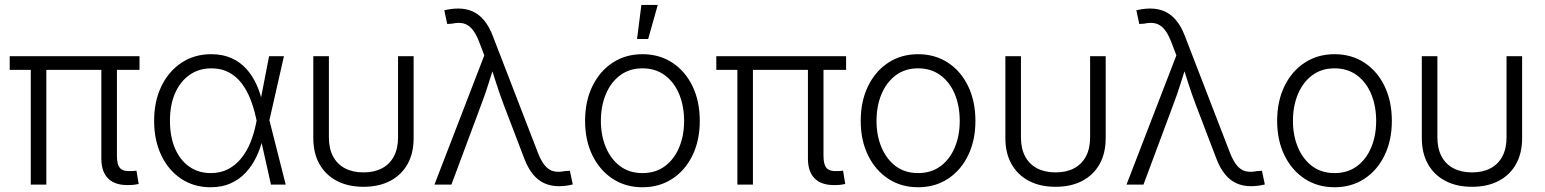

<svg xmlns="http://www.w3.org/2000/svg" viewBox="-20 -770 6447 801"><path d="M520.5 2Q462.9 4.4 432.9 -23.7Q402.8 -51.8 402.8 -108.4V-515.1H467.8V-120.1Q467.8 -82 481.4 -68.1Q495.1 -54.2 526.9 -56.2Q535.6 -56.6 540 -56.9Q544.4 -57.1 549.3 -58.1L558.6 -2.4Q551.3 -1 541.5 0.5Q531.7 2 520.5 2ZM108.4 0V-515.1H173.3V0ZM20.5 -478.5V-535.6H562V-478.5Z M858.9 11.2Q789.1 11.2 735.8 -24.2Q682.6 -59.6 652.8 -122.3Q623 -185.1 623 -266.1Q623 -347.7 653.3 -410.2Q683.6 -472.7 737.3 -508.3Q791 -543.9 860.8 -543.9Q908.7 -543.9 945.1 -527.8Q981.4 -511.7 1007.1 -483.4Q1032.7 -455.1 1049.6 -418.5Q1066.4 -381.8 1074.7 -341.3H1097.7L1103.5 -270L1171.9 0H1110.4L1047.9 -278.8Q1039.1 -319.3 1024.7 -356.2Q1010.3 -393.1 988.3 -422.1Q966.3 -451.2 935.1 -468Q903.8 -484.9 861.8 -484.9Q809.6 -484.9 770.8 -457.5Q731.9 -430.2 710.4 -381.1Q689 -332 689 -266.1Q689 -200.2 710 -151.1Q731 -102.1 769.3 -75Q807.6 -47.9 859.4 -47.9Q899.9 -47.9 931.4 -64.2Q962.9 -80.6 986.3 -109.6Q1009.8 -138.7 1024.9 -176Q1040 -213.4 1048.3 -255.4L1102.5 -535.6H1164.6L1103.5 -266.6L1097.7 -195.3H1077.1Q1067.4 -152.8 1049.3 -115.2Q1031.2 -77.6 1004.6 -49.3Q978 -21 941.9 -4.9Q905.8 11.2 858.9 11.2Z M1496.6 9.3Q1432.1 9.3 1385.3 -15.4Q1338.4 -40 1312.7 -85.4Q1287.1 -130.9 1287.1 -193.8V-535.6H1352.1V-196.8Q1352.1 -150.4 1369.4 -117.7Q1386.7 -85 1419.2 -67.9Q1451.7 -50.8 1496.6 -50.8Q1541.5 -50.8 1573.7 -67.9Q1606 -85 1623.3 -117.7Q1640.6 -150.4 1640.6 -196.8V-535.6H1705.6V-193.8Q1705.6 -130.9 1680.2 -85.4Q1654.8 -40 1607.9 -15.4Q1561 9.3 1496.6 9.3Z M1792.5 0 2000.5 -539.1 1978.5 -596.7Q1964.8 -631.3 1949 -649.4Q1933.1 -667.5 1913.1 -672.4Q1893.1 -677.2 1866.7 -671.4L1845.7 -669.9L1833.5 -727.1Q1845.2 -730 1860.4 -732.2Q1875.5 -734.4 1891.6 -734.4Q1925.3 -734.4 1952.1 -722.2Q1979 -710 2000 -684.6Q2021 -659.2 2036.1 -619.6L2224.6 -131.3Q2238.3 -96.7 2254.2 -78.4Q2270 -60.1 2290.3 -55.4Q2310.5 -50.8 2336.4 -56.2L2357.4 -57.6L2369.6 -0.5Q2357.9 2.4 2343.3 4.6Q2328.6 6.8 2311.5 6.8Q2278.3 6.8 2251.2 -5.4Q2224.1 -17.6 2203.4 -43Q2182.6 -68.4 2167.5 -107.9L2081.1 -334Q2064.5 -377.9 2051 -420.4Q2037.6 -462.9 2023.4 -505.9H2044.9Q2031.2 -463.9 2017.8 -420.7Q2004.4 -377.4 1987.8 -334L1863.3 0Z M2660.2 11.2Q2589.8 11.2 2535.9 -24.2Q2481.9 -59.6 2451.4 -122.1Q2420.9 -184.6 2420.9 -265.6Q2420.9 -347.7 2451.4 -410.4Q2481.9 -473.1 2535.9 -508.5Q2589.8 -543.9 2660.2 -543.9Q2731 -543.9 2784.9 -508.5Q2838.9 -473.1 2869.1 -410.4Q2899.4 -347.7 2899.4 -265.6Q2899.4 -184.6 2869.1 -122.1Q2838.9 -59.6 2784.9 -24.2Q2731 11.2 2660.2 11.2ZM2660.2 -47.9Q2715.3 -47.9 2754.2 -76.9Q2793 -106 2813.5 -155.3Q2834 -204.6 2834 -265.6Q2834 -327.1 2813.5 -377Q2793 -426.8 2753.9 -455.8Q2714.8 -484.9 2660.2 -484.9Q2606 -484.9 2567.1 -455.8Q2528.3 -426.8 2507.6 -377.2Q2486.8 -327.6 2486.8 -265.6Q2486.8 -204.6 2507.6 -155.3Q2528.3 -106 2566.9 -76.9Q2605.5 -47.9 2660.2 -47.9ZM2637.7 -607.4 2655.8 -749.5H2724.1L2684.1 -607.4Z M3468.3 2Q3410.6 4.4 3380.6 -23.7Q3350.6 -51.8 3350.6 -108.4V-515.1H3415.5V-120.1Q3415.5 -82 3429.2 -68.1Q3442.9 -54.2 3474.6 -56.2Q3483.4 -56.6 3487.8 -56.9Q3492.2 -57.1 3497.1 -58.1L3506.3 -2.4Q3499 -1 3489.3 0.5Q3479.5 2 3468.3 2ZM3056.2 0V-515.1H3121.1V0ZM2968.3 -478.5V-535.6H3509.8V-478.5Z M3810.1 11.2Q3739.7 11.2 3685.8 -24.2Q3631.8 -59.6 3601.3 -122.1Q3570.8 -184.6 3570.8 -265.6Q3570.8 -347.7 3601.3 -410.4Q3631.8 -473.1 3685.8 -508.5Q3739.7 -543.9 3810.1 -543.9Q3880.9 -543.9 3934.8 -508.5Q3988.8 -473.1 4019 -410.4Q4049.3 -347.7 4049.3 -265.6Q4049.3 -184.6 4019 -122.1Q3988.8 -59.6 3934.8 -24.2Q3880.9 11.2 3810.1 11.2ZM3810.1 -47.9Q3865.2 -47.9 3904.1 -76.9Q3942.9 -106 3963.4 -155.3Q3983.9 -204.6 3983.9 -265.6Q3983.9 -327.1 3963.4 -377Q3942.9 -426.8 3903.8 -455.8Q3864.7 -484.9 3810.1 -484.9Q3755.9 -484.9 3717 -455.8Q3678.2 -426.8 3657.5 -377.2Q3636.7 -327.6 3636.7 -265.6Q3636.7 -204.6 3657.5 -155.3Q3678.2 -106 3716.8 -76.9Q3755.4 -47.9 3810.1 -47.9Z M4383.8 9.3Q4319.3 9.3 4272.5 -15.4Q4225.6 -40 4200 -85.4Q4174.3 -130.9 4174.3 -193.8V-535.6H4239.3V-196.8Q4239.3 -150.4 4256.6 -117.7Q4273.9 -85 4306.4 -67.9Q4338.9 -50.8 4383.8 -50.8Q4428.7 -50.8 4460.9 -67.9Q4493.2 -85 4510.5 -117.7Q4527.8 -150.4 4527.8 -196.8V-535.6H4592.8V-193.8Q4592.8 -130.9 4567.4 -85.4Q4542 -40 4495.1 -15.4Q4448.2 9.3 4383.8 9.3Z M4679.7 0 4887.7 -539.1 4865.7 -596.7Q4852.1 -631.3 4836.2 -649.4Q4820.3 -667.5 4800.3 -672.4Q4780.3 -677.2 4753.9 -671.4L4732.9 -669.9L4720.7 -727.1Q4732.4 -730 4747.6 -732.2Q4762.7 -734.4 4778.8 -734.4Q4812.5 -734.4 4839.4 -722.2Q4866.2 -710 4887.2 -684.6Q4908.2 -659.2 4923.3 -619.6L5111.8 -131.3Q5125.5 -96.7 5141.4 -78.4Q5157.2 -60.1 5177.5 -55.4Q5197.8 -50.8 5223.6 -56.2L5244.6 -57.6L5256.8 -0.5Q5245.1 2.4 5230.5 4.6Q5215.8 6.8 5198.7 6.8Q5165.5 6.8 5138.4 -5.4Q5111.3 -17.6 5090.6 -43Q5069.8 -68.4 5054.7 -107.9L4968.3 -334Q4951.7 -377.9 4938.2 -420.4Q4924.8 -462.9 4910.6 -505.9H4932.1Q4918.5 -463.9 4905 -420.7Q4891.6 -377.4 4875 -334L4750.5 0Z M5547.4 11.2Q5477.1 11.2 5423.1 -24.2Q5369.1 -59.6 5338.6 -122.1Q5308.1 -184.6 5308.1 -265.6Q5308.1 -347.7 5338.6 -410.4Q5369.1 -473.1 5423.1 -508.5Q5477.1 -543.9 5547.4 -543.9Q5618.2 -543.9 5672.1 -508.5Q5726.1 -473.1 5756.3 -410.4Q5786.6 -347.7 5786.6 -265.6Q5786.6 -184.6 5756.3 -122.1Q5726.1 -59.6 5672.1 -24.2Q5618.2 11.2 5547.4 11.2ZM5547.4 -47.9Q5602.5 -47.9 5641.4 -76.9Q5680.2 -106 5700.7 -155.3Q5721.2 -204.6 5721.2 -265.6Q5721.2 -327.1 5700.7 -377Q5680.2 -426.8 5641.1 -455.8Q5602.1 -484.9 5547.4 -484.9Q5493.2 -484.9 5454.3 -455.8Q5415.5 -426.8 5394.8 -377.2Q5374 -327.6 5374 -265.6Q5374 -204.6 5394.8 -155.3Q5415.5 -106 5454.1 -76.9Q5492.7 -47.9 5547.4 -47.9Z M6121.1 9.3Q6056.6 9.3 6009.8 -15.4Q5962.9 -40 5937.3 -85.4Q5911.6 -130.9 5911.6 -193.8V-535.6H5976.6V-196.8Q5976.6 -150.4 5993.9 -117.7Q6011.2 -85 6043.7 -67.9Q6076.2 -50.8 6121.1 -50.8Q6166 -50.8 6198.2 -67.9Q6230.5 -85 6247.8 -117.7Q6265.1 -150.4 6265.1 -196.8V-535.6H6330.1V-193.8Q6330.1 -130.9 6304.7 -85.4Q6279.3 -40 6232.4 -15.4Q6185.5 9.3 6121.1 9.3Z"/></svg>

Font: Inter 20pt Light
Style: Regular
Weight: 300
Version: Version 4.001;git-66647c0bb